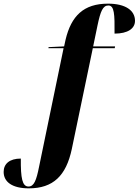

<svg xmlns="http://www.w3.org/2000/svg" viewBox="-113 -790 759 1051"><path d="M45 241C178 241 249 172 280 26L395 -526H515L517 -536H397L421 -652C437 -728 450 -760 480 -760C513 -760 515 -713 514 -606C587 -606 626 -634 626 -676C626 -733 574 -770 478 -770C345 -770 277 -703 246 -573L238 -536L153 -532L152 -526H235L101 122C86 198 73 231 43 231C9 231 0 186 1 78C-61 78 -93 107 -93 151C-93 206 -46 241 45 241Z"/></svg>

Font: Noto Serif Display Condensed ExtraBold
Style: Italic
Weight: 800
Width: 3
Italic angle: -12°
Designer: Monotype Design Team
Foundry: Monotype Imaging Inc.
Version: Version 2.009